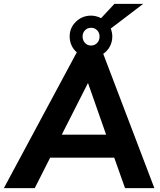

<svg xmlns="http://www.w3.org/2000/svg" viewBox="-50 -975 829 995"><path d="M542 -158H210L130 0H-30L348 -704Q330 -719 320.5 -740.5Q311 -762 311 -786Q311 -831 343.5 -862.5Q376 -894 422 -894Q448 -894 474 -881L543 -955H692L524 -827Q532 -806 532 -786Q532 -758 519.5 -734.5Q507 -711 485 -696L750 0H598ZM378 -786Q378 -766 390.5 -752.5Q403 -739 422 -739Q441 -739 453.5 -752.5Q466 -766 466 -786Q466 -805 453.5 -818Q441 -831 422 -831Q403 -831 390.5 -818Q378 -805 378 -786ZM270 -277H500L406 -545Z"/></svg>

Font: Muli ExtraBold
Style: Italic
Weight: 800
Italic angle: -4.541°
Designer: Vernon Adams
Foundry: Vernon Adams
Version: Version 2.000